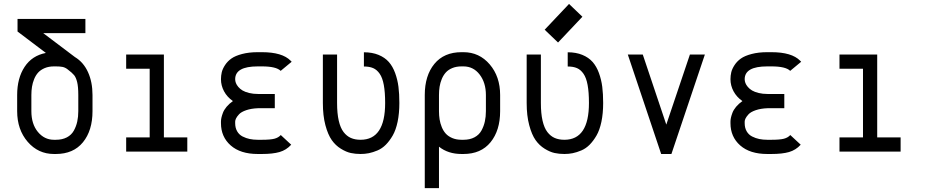

<svg xmlns="http://www.w3.org/2000/svg" viewBox="-20 -781 4764 989"><path d="M141.6 -291.5V-208.5Q141.6 -142.1 175 -101.6Q208.5 -61 257.8 -61H267.6Q300.8 -61 324.5 -73.5Q348.1 -85.9 360.4 -108.2Q372.6 -130.4 377.9 -154.8Q383.3 -179.2 383.3 -208.5V-291.5Q383.3 -334.5 377.4 -358.2Q371.6 -381.8 361.8 -393.8Q352.1 -405.8 327.6 -424.3Q315.4 -433.6 302.2 -436.3Q289.1 -439 267.6 -439H257.8Q231 -439 210.2 -430.2Q189.5 -421.4 176.8 -407.5Q164.1 -393.6 156 -373.8Q147.9 -354 144.8 -334Q141.6 -314 141.6 -291.5ZM70.3 -683.6H419.9V-610.4H202.6L365.7 -487.3Q410.2 -460.4 433.3 -409.4Q456.5 -358.4 456.5 -291.5V-208.5Q456.5 -108.4 407.2 -48.1Q357.9 12.2 267.6 12.2H257.8Q176.8 12.2 122.6 -50.5Q68.4 -113.3 68.4 -208.5V-291.5Q68.4 -378.4 106.7 -436.5Q145 -494.6 216.3 -508.3L70.3 -618.7Z M629.9 -500H824.2V-73.2H944.8V0H629.9V-73.2H751V-426.8H629.9Z M1425.8 -416Q1402.8 -439 1329.1 -439H1307.6Q1191.4 -439 1191.4 -373Q1191.4 -363.3 1195.1 -353.5Q1198.7 -343.8 1207.5 -333.3Q1216.3 -322.8 1229.5 -314.9Q1242.7 -307.1 1263.4 -302Q1284.2 -296.9 1309.6 -296.9H1395.5V-223.6H1309.6Q1273.9 -222.2 1248.3 -213.4Q1222.7 -204.6 1211.4 -192.4Q1200.2 -180.2 1195.8 -170.9Q1191.4 -161.6 1191.4 -154.8V-146.5Q1191.4 -122.1 1201.7 -104.5Q1211.9 -86.9 1229.7 -77.9Q1247.6 -68.8 1266.6 -64.9Q1285.6 -61 1307.6 -61H1329.1Q1372.6 -61 1393.3 -66.4Q1414.1 -71.8 1426.3 -85.4L1480 -35.6Q1454.6 -7.8 1419.7 2.2Q1384.8 12.2 1329.1 12.2H1307.6Q1218.3 12.2 1168.2 -32Q1118.2 -76.2 1118.2 -146.5V-154.8Q1118.2 -163.6 1120.4 -174.1Q1122.6 -184.6 1128.2 -199.7Q1133.8 -214.8 1147.2 -231Q1160.6 -247.1 1179.7 -260.3Q1149.9 -281.2 1134 -310.8Q1118.2 -340.3 1118.2 -373Q1118.2 -391.6 1122.3 -408.9Q1126.5 -426.3 1139.2 -445.8Q1151.9 -465.3 1171.9 -479.5Q1191.9 -493.7 1227.1 -502.9Q1262.2 -512.2 1307.6 -512.2H1329.1Q1434.1 -512.2 1477.1 -468.3Q1478 -467.3 1480 -465.3L1482.4 -462.9Z M2037.1 -250.5Q2037.1 -196.8 2028.1 -153.8Q2019 -110.8 2002.9 -83Q1986.8 -55.2 1967.5 -35.6Q1948.2 -16.1 1924.6 -6.1Q1900.9 3.9 1880.1 8.1Q1859.4 12.2 1837.4 12.2Q1810.5 12.2 1786.9 7.1Q1763.2 2 1735.8 -14.9Q1708.5 -31.7 1689 -59.3Q1669.4 -86.9 1656.2 -136Q1643.1 -185.1 1643.1 -250.5V-500H1716.3V-250.5Q1716.3 -196.8 1724.9 -159.4Q1733.4 -122.1 1749.8 -100.8Q1766.1 -79.6 1787.6 -70.3Q1809.1 -61 1837.4 -61Q1963.9 -61 1963.9 -250.5Q1963.9 -306.2 1957 -343.3Q1950.2 -380.4 1935.8 -401.1Q1921.4 -421.9 1902.1 -430.2Q1882.8 -438.5 1854.5 -438.5V-511.7Q1897.5 -511.7 1929.9 -498.3Q1962.4 -484.9 1982.7 -461.9Q2002.9 -439 2015.4 -404.8Q2027.8 -370.6 2032.5 -333.7Q2037.1 -296.9 2037.1 -250.5Z M2367.2 12.2H2357.4Q2288.1 12.2 2241.2 -25.4V188H2168V-291.5Q2168 -391.6 2217.5 -451.9Q2267.1 -512.2 2357.4 -512.2H2367.2Q2448.7 -512.2 2502.4 -449.5Q2556.2 -386.7 2556.2 -291.5V-208.5Q2556.2 -108.9 2506.8 -48.3Q2457.5 12.2 2367.2 12.2ZM2482.9 -208.5V-291.5Q2482.9 -355 2450.7 -397Q2418.5 -439 2367.2 -439H2357.4Q2330.6 -439 2309.8 -430.4Q2289.1 -421.9 2276.4 -407.7Q2263.7 -393.6 2255.6 -374Q2247.6 -354.5 2244.4 -334.5Q2241.2 -314.5 2241.2 -291.5V-208.5Q2241.2 -186 2244.4 -166Q2247.6 -146 2255.6 -126.2Q2263.7 -106.4 2276.4 -92.5Q2289.1 -78.6 2309.8 -69.8Q2330.6 -61 2357.4 -61H2367.2Q2400.4 -61 2424.1 -73.7Q2447.8 -86.4 2460 -108.6Q2472.2 -130.9 2477.5 -155.3Q2482.9 -179.7 2482.9 -208.5Z M2854.5 -562 2785.6 -627.9 2911.1 -760.7 2980 -694.8ZM3086.9 -250.5Q3086.9 -196.8 3077.9 -153.8Q3068.8 -110.8 3052.7 -83Q3036.6 -55.2 3017.3 -35.6Q2998 -16.1 2974.4 -6.1Q2950.7 3.9 2929.9 8.1Q2909.2 12.2 2887.2 12.2Q2860.4 12.2 2836.7 7.1Q2813 2 2785.6 -14.9Q2758.3 -31.7 2738.8 -59.3Q2719.2 -86.9 2706.1 -136Q2692.9 -185.1 2692.9 -250.5V-500H2766.1V-250.5Q2766.1 -196.8 2774.7 -159.4Q2783.2 -122.1 2799.6 -100.8Q2815.9 -79.6 2837.4 -70.3Q2858.9 -61 2887.2 -61Q3013.7 -61 3013.7 -250.5Q3013.7 -306.2 3006.8 -343.3Q3000 -380.4 2985.6 -401.1Q2971.2 -421.9 2951.9 -430.2Q2932.6 -438.5 2904.3 -438.5V-511.7Q2947.3 -511.7 2979.7 -498.3Q3012.2 -484.9 3032.5 -461.9Q3052.7 -439 3065.2 -404.8Q3077.6 -370.6 3082.3 -333.7Q3086.9 -296.9 3086.9 -250.5Z M3385.7 12.2 3213.9 -500H3291L3412.1 -139.2L3533.7 -500H3610.8L3438.5 12.2Z M4050.3 -416Q4027.3 -439 3953.6 -439H3932.1Q3815.9 -439 3815.9 -373Q3815.9 -363.3 3819.6 -353.5Q3823.2 -343.8 3832 -333.3Q3840.8 -322.8 3854 -314.9Q3867.2 -307.1 3887.9 -302Q3908.7 -296.9 3934.1 -296.9H4020V-223.6H3934.1Q3898.4 -222.2 3872.8 -213.4Q3847.2 -204.6 3835.9 -192.4Q3824.7 -180.2 3820.3 -170.9Q3815.9 -161.6 3815.9 -154.8V-146.5Q3815.9 -122.1 3826.2 -104.5Q3836.4 -86.9 3854.2 -77.9Q3872.1 -68.8 3891.1 -64.9Q3910.2 -61 3932.1 -61H3953.6Q3997.1 -61 4017.8 -66.4Q4038.6 -71.8 4050.8 -85.4L4104.5 -35.6Q4079.1 -7.8 4044.2 2.2Q4009.3 12.2 3953.6 12.2H3932.1Q3842.8 12.2 3792.7 -32Q3742.7 -76.2 3742.7 -146.5V-154.8Q3742.7 -163.6 3744.9 -174.1Q3747.1 -184.6 3752.7 -199.7Q3758.3 -214.8 3771.7 -231Q3785.2 -247.1 3804.2 -260.3Q3774.4 -281.2 3758.5 -310.8Q3742.7 -340.3 3742.7 -373Q3742.7 -391.6 3746.8 -408.9Q3751 -426.3 3763.7 -445.8Q3776.4 -465.3 3796.4 -479.5Q3816.4 -493.7 3851.6 -502.9Q3886.7 -512.2 3932.1 -512.2H3953.6Q4058.6 -512.2 4101.6 -468.3Q4102.5 -467.3 4104.5 -465.3L4106.9 -462.9Z M4304.2 -500H4498.5V-73.2H4619.1V0H4304.2V-73.2H4425.3V-426.8H4304.2Z"/></svg>

Font: Anka/Coder Condensed
Style: Regular
Weight: 400
Width: 4
Monospace: yes
Version: Version 1.100